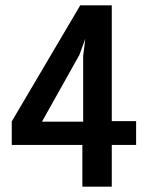

<svg xmlns="http://www.w3.org/2000/svg" viewBox="-20 -714 540 718"><path d="M280 -694H398V-261H489V-172H398V-16H288V-172H24V-260ZM299 -569 277 -509 137 -259H291V-505Z"/></svg>

Font: D2Coding
Style: Bold
Weight: 700
Monospace: yes
Designer: Yong-Rak Park; Jeong-Hwan Yoon; Sang-Min Lee;
Foundry: NHN Corporation
Version: Version 1.3.2; Build 20180524